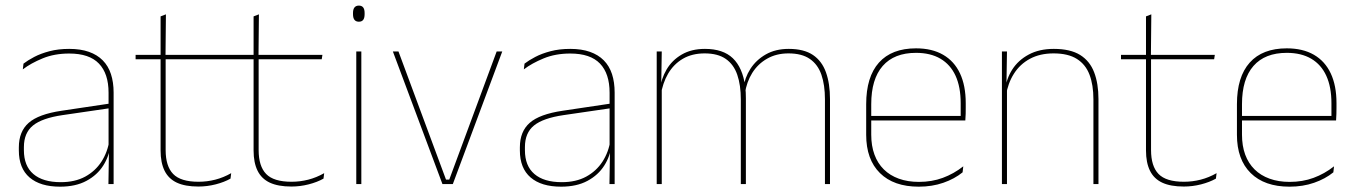

<svg xmlns="http://www.w3.org/2000/svg" viewBox="-20 -674 4965 703"><path d="M377 0 379 -128 377.5 -131.5V-292V-334.5Q377.5 -404.5 342.2 -441.2Q307 -478 233.5 -478Q179 -478 136 -460.2Q93 -442.5 63.5 -420L66 -441Q81.5 -453 105.2 -465.5Q129 -478 161.2 -486.5Q193.5 -495 233.5 -495Q275 -495 305.5 -484.2Q336 -473.5 356.2 -453Q376.5 -432.5 386.2 -402.8Q396 -373 396 -335V0ZM200 9.5Q127.5 9.5 88.2 -24.2Q49 -58 49 -123V-134.5Q49 -192.5 85 -224.2Q121 -256 205.5 -268.5L386.5 -295.5L387 -278.5L209 -252.5Q134 -241.5 100.8 -214.5Q67.5 -187.5 67.5 -135.5V-124Q67.5 -66.5 102.2 -36.8Q137 -7 202.5 -7Q254.5 -7 291.8 -27.2Q329 -47.5 351.5 -82.2Q374 -117 380.5 -160.5L390 -142H384Q380 -102.5 358 -67.8Q336 -33 296.5 -11.8Q257 9.5 200 9.5Z M706.5 9Q658 9 627.5 -5.2Q597 -19.5 582.5 -49Q568 -78.5 568 -123V-462.5H586.5V-124.5Q586.5 -65.5 614 -37Q641.5 -8.5 707 -8.5Q738 -8.5 768.2 -16.2Q798.5 -24 826.5 -40L824 -20Q801 -7 769.8 1Q738.5 9 706.5 9ZM476.5 -457V-473H820L817.5 -457ZM568 -468V-614L587.5 -621.5L586 -468Z M1047 9Q998.5 9 968 -5.2Q937.5 -19.5 923 -49Q908.5 -78.5 908.5 -123V-462.5H927V-124.5Q927 -65.5 954.5 -37Q982 -8.5 1047.5 -8.5Q1078.5 -8.5 1108.8 -16.2Q1139 -24 1167 -40L1164.5 -20Q1141.5 -7 1110.2 1Q1079 9 1047 9ZM817 -457V-473H1160.5L1158 -457ZM908.5 -468V-614L928 -621.5L926.5 -468Z M1284.5 0V-485.5H1303V0ZM1294 -594.5Q1283.5 -594.5 1278 -601.2Q1272.5 -608 1272.5 -622V-626.5Q1272.5 -640 1278 -646.8Q1283.5 -653.5 1294 -653.5Q1304.5 -653.5 1309.8 -646.8Q1315 -640 1315 -626.5V-622Q1315 -608 1309.8 -601.2Q1304.5 -594.5 1294 -594.5Z M1625 -16.5 1798.5 -485.5H1819L1638 0H1600L1418.5 -485.5H1439L1613 -16.5Z M2211.5 0 2213.5 -128 2212 -131.5V-292V-334.5Q2212 -404.5 2176.8 -441.2Q2141.5 -478 2068 -478Q2013.5 -478 1970.5 -460.2Q1927.5 -442.5 1898 -420L1900.5 -441Q1916 -453 1939.8 -465.5Q1963.5 -478 1995.8 -486.5Q2028 -495 2068 -495Q2109.5 -495 2140 -484.2Q2170.5 -473.5 2190.8 -453Q2211 -432.5 2220.8 -402.8Q2230.5 -373 2230.5 -335V0ZM2034.5 9.5Q1962 9.5 1922.8 -24.2Q1883.5 -58 1883.5 -123V-134.5Q1883.5 -192.5 1919.5 -224.2Q1955.5 -256 2040 -268.5L2221 -295.5L2221.5 -278.5L2043.5 -252.5Q1968.5 -241.5 1935.2 -214.5Q1902 -187.5 1902 -135.5V-124Q1902 -66.5 1936.8 -36.8Q1971.5 -7 2037 -7Q2089 -7 2126.2 -27.2Q2163.5 -47.5 2186 -82.2Q2208.5 -117 2215 -160.5L2224.5 -142H2218.5Q2214.5 -102.5 2192.5 -67.8Q2170.5 -33 2131 -11.8Q2091.5 9.5 2034.5 9.5Z M3000.5 0V-310Q3000.5 -363 2987.5 -400.5Q2974.5 -438 2945.2 -458.2Q2916 -478.5 2867 -478.5Q2822.5 -478.5 2788.8 -459.2Q2755 -440 2734.2 -406.8Q2713.5 -373.5 2707.5 -331.5L2697 -351.5H2702Q2706.5 -389 2727.5 -421.8Q2748.5 -454.5 2784 -474.8Q2819.5 -495 2868 -495Q2923.5 -495 2956.5 -472.8Q2989.5 -450.5 3004.2 -409.2Q3019 -368 3019 -311V0ZM2384.5 0V-485.5H2403L2401 -357.5H2403V0ZM2692.5 0V-309.5Q2692.5 -362.5 2679.5 -400.2Q2666.5 -438 2637.5 -458.2Q2608.5 -478.5 2560 -478.5Q2514 -478.5 2480.2 -458.8Q2446.5 -439 2426.2 -404.2Q2406 -369.5 2399.5 -325L2389 -344H2396Q2400.5 -385 2420.5 -419.2Q2440.5 -453.5 2476 -474.2Q2511.5 -495 2561 -495Q2627.5 -495 2663.2 -460.8Q2699 -426.5 2708.5 -358Q2710 -346.5 2710.5 -336Q2711 -325.5 2711 -314V0Z M3344 9.5Q3252.5 9.5 3202 -40.2Q3151.5 -90 3151.5 -180.5V-292.5Q3151.5 -392.5 3198.2 -444.8Q3245 -497 3334 -497Q3392.5 -497 3433.2 -473.5Q3474 -450 3495 -405.2Q3516 -360.5 3516 -296.5V-279.5Q3516 -268.5 3515.8 -257.5Q3515.5 -246.5 3514.5 -233H3497.5Q3497.5 -250.5 3497.5 -266.5Q3497.5 -282.5 3497.5 -296Q3497.5 -355.5 3478.8 -396.5Q3460 -437.5 3423.5 -459Q3387 -480.5 3334 -480.5Q3254 -480.5 3212 -432.5Q3170 -384.5 3170 -292.5V-243.5V-239.5V-181Q3170 -140 3181.8 -108Q3193.5 -76 3216 -53.8Q3238.5 -31.5 3271 -19.8Q3303.5 -8 3344.5 -8Q3392 -8 3432 -22.8Q3472 -37.5 3507 -65L3504.5 -43Q3475 -19 3434 -4.8Q3393 9.5 3344 9.5ZM3160 -233V-249.5H3508V-233Z M3983.5 0V-310Q3983.5 -363 3969.2 -400.5Q3955 -438 3923 -458.2Q3891 -478.5 3837.5 -478.5Q3788 -478.5 3751.2 -458.8Q3714.5 -439 3692.5 -404.2Q3670.5 -369.5 3663.5 -325L3654.5 -344H3660Q3664.5 -385 3686.2 -419.2Q3708 -453.5 3746.5 -474.2Q3785 -495 3838.5 -495Q3899 -495 3934.8 -472.8Q3970.5 -450.5 3986.2 -409.2Q4002 -368 4002 -311V0ZM3648.5 0V-485.5H3667L3665 -358.5H3667V0Z M4314.5 9Q4266 9 4235.5 -5.2Q4205 -19.5 4190.5 -49Q4176 -78.5 4176 -123V-462.5H4194.5V-124.5Q4194.5 -65.5 4222 -37Q4249.5 -8.5 4315 -8.5Q4346 -8.5 4376.2 -16.2Q4406.5 -24 4434.5 -40L4432 -20Q4409 -7 4377.8 1Q4346.5 9 4314.5 9ZM4084.5 -457V-473H4428L4425.5 -457ZM4176 -468V-614L4195.5 -621.5L4194 -468Z M4701.5 9.5Q4610 9.5 4559.5 -40.2Q4509 -90 4509 -180.5V-292.5Q4509 -392.5 4555.8 -444.8Q4602.5 -497 4691.5 -497Q4750 -497 4790.8 -473.5Q4831.5 -450 4852.5 -405.2Q4873.5 -360.5 4873.5 -296.5V-279.5Q4873.5 -268.5 4873.2 -257.5Q4873 -246.5 4872 -233H4855Q4855 -250.5 4855 -266.5Q4855 -282.5 4855 -296Q4855 -355.5 4836.2 -396.5Q4817.5 -437.5 4781 -459Q4744.5 -480.5 4691.5 -480.5Q4611.5 -480.5 4569.5 -432.5Q4527.5 -384.5 4527.5 -292.5V-243.5V-239.5V-181Q4527.5 -140 4539.2 -108Q4551 -76 4573.5 -53.8Q4596 -31.5 4628.5 -19.8Q4661 -8 4702 -8Q4749.5 -8 4789.5 -22.8Q4829.5 -37.5 4864.5 -65L4862 -43Q4832.5 -19 4791.5 -4.8Q4750.5 9.5 4701.5 9.5ZM4517.5 -233V-249.5H4865.5V-233Z"/></svg>

Font: Anek Gujarati Thin
Style: Regular
Weight: 250
Version: Version 1.003